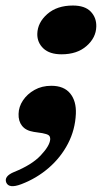

<svg xmlns="http://www.w3.org/2000/svg" viewBox="-44 -468 390 677"><path d="M75 -3Q47 -7.5 33.8 -24.2Q20.5 -41 21.5 -66.5Q22 -91.5 37 -114Q52 -136.5 77.8 -151Q103.5 -165.5 137 -165.5Q181.5 -165.5 203.5 -138.5Q225.5 -111.5 223.5 -66.5Q221 -10.5 195.8 38.2Q170.5 87 127.8 124Q85 161 31 181.5Q-12.5 198 -22 175.5Q-30.5 153.5 5.5 138.5Q68 113.5 99.5 80Q131 46.5 133 24Q133.5 13 127.5 8.8Q121.5 4.5 105.5 1.5ZM173 -276.5Q131 -276.5 109 -297.2Q87 -318 87.5 -348.5Q88.5 -388.5 122.8 -418.5Q157 -448.5 213 -448.5Q255.5 -448.5 276 -427Q296.5 -405.5 295.5 -374Q294.5 -335 261.2 -305.8Q228 -276.5 173 -276.5Z"/></svg>

Font: Fraunces 72pt S050
Style: Bold Italic
Weight: 700
Italic angle: -16°
Version: Version 1.000; ttfautohint (v1.8.3)